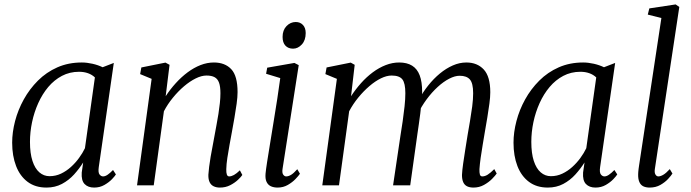

<svg xmlns="http://www.w3.org/2000/svg" viewBox="-20 -838 3126 868"><path d="M426.5 -82.5Q423 -58 430 -49.2Q437 -40.5 446 -40.5Q455.5 -40.5 466.5 -48Q477.5 -55.5 491 -69.5L504 -49.5Q500 -42.5 486.5 -28.2Q473 -14 452.2 -2Q431.5 10 405.5 10Q378 10 362.5 -6Q347 -22 349.5 -58L356 -103.5Q338.5 -75.5 314.8 -49.2Q291 -23 260 -6.5Q229 10 190 10Q139.5 10 105 -15.8Q70.5 -41.5 52.8 -87.2Q35 -133 35 -193Q35 -240 48.2 -290.8Q61.5 -341.5 87.5 -388.5Q113.5 -435.5 151.5 -473.5Q189.5 -511.5 239.2 -533.5Q289 -555.5 350 -555.5Q372.5 -555.5 398 -549.8Q423.5 -544 444 -534L494.5 -553.5ZM409 -488Q396 -500.5 377.8 -507Q359.5 -513.5 337.5 -513.5Q295 -513.5 260 -495Q225 -476.5 198.2 -444.8Q171.5 -413 153 -372Q134.5 -331 125 -286Q115.5 -241 115.5 -196.5Q115.5 -145 126.8 -110.5Q138 -76 158 -58.8Q178 -41.5 204 -41.5Q231.5 -41.5 255.8 -53Q280 -64.5 300.5 -83Q321 -101.5 337.2 -123.8Q353.5 -146 364 -168Z M729 -403Q749.5 -434.5 774.8 -462.2Q800 -490 828.2 -511Q856.5 -532 886.5 -543.8Q916.5 -555.5 947 -555.5Q997 -555.5 1025.5 -525.2Q1054 -495 1054 -421.5Q1054 -399.5 1049.8 -369Q1045.5 -338.5 1039.8 -305.2Q1034 -272 1028.5 -242Q1023.5 -214.5 1017.8 -183.8Q1012 -153 1007.8 -124.2Q1003.5 -95.5 1003 -73.5Q1002.5 -57.5 1005.5 -49Q1008.5 -40.5 1016 -40.5Q1026 -40.5 1037.8 -47Q1049.5 -53.5 1064.5 -68L1075.5 -47Q1070.5 -39 1056 -25.2Q1041.5 -11.5 1020.8 -0.8Q1000 10 974 10Q958 10 946 4.2Q934 -1.5 927.8 -14.2Q921.5 -27 922 -48Q923 -63 925.5 -84Q928 -105 932.2 -129Q936.5 -153 941.2 -177.8Q946 -202.5 950 -225.5Q954 -248.5 958.8 -273.2Q963.5 -298 967.5 -323.2Q971.5 -348.5 974 -372.2Q976.5 -396 976.5 -416.5Q976.5 -447 970.2 -464.2Q964 -481.5 950.2 -489Q936.5 -496.5 913.5 -496.5Q891 -496.5 864.8 -483.5Q838.5 -470.5 812 -448Q785.5 -425.5 761.8 -396.5Q738 -367.5 721 -335L675 0H599.5L665.5 -481.5L613.5 -503L619 -533L728 -555L746.5 -545Z M1235 10Q1217.5 10 1204.5 4Q1191.5 -2 1185 -16Q1178.5 -30 1180.5 -53Q1182 -70 1187.5 -105.5Q1193 -141 1200.8 -188.2Q1208.5 -235.5 1217 -287.8Q1225.5 -340 1233.5 -391.2Q1241.5 -442.5 1247 -485L1183 -504.5L1188 -532L1311 -553.5L1330.5 -543.5L1257.5 -75.5Q1254.5 -57 1260.2 -48.8Q1266 -40.5 1273.5 -40.5Q1284 -40.5 1295.8 -47.5Q1307.5 -54.5 1324 -73L1336 -52.5Q1330.5 -44 1316.2 -29Q1302 -14 1281.2 -2Q1260.5 10 1235 10ZM1305 -618Q1283 -618 1270.2 -631.8Q1257.5 -645.5 1257.5 -671Q1257.5 -701.5 1275.2 -720Q1293 -738.5 1317 -738.5Q1337 -738.5 1349.5 -725.2Q1362 -712 1362 -688.5Q1362 -656 1344.5 -637Q1327 -618 1305 -618Z M1583.5 -545 1567 -403Q1587.5 -434.5 1612.2 -462.2Q1637 -490 1665.2 -511Q1693.5 -532 1723.8 -543.8Q1754 -555.5 1784.5 -555.5Q1820 -555.5 1843 -541.2Q1866 -527 1877.2 -497.8Q1888.5 -468.5 1888.5 -422Q1888.5 -417 1887.8 -409.8Q1887 -402.5 1886.2 -393.5Q1885.5 -384.5 1884 -374.5L1872 -384.5Q1891 -420.5 1915.8 -451.5Q1940.5 -482.5 1968.8 -505.8Q1997 -529 2027.2 -542.2Q2057.5 -555.5 2088.5 -555.5Q2137.5 -555.5 2167 -523.8Q2196.5 -492 2196.5 -421Q2196.5 -399.5 2192.5 -369.5Q2188.5 -339.5 2183 -306.2Q2177.5 -273 2172 -242Q2167.5 -214 2162.2 -183.5Q2157 -153 2153 -124.5Q2149 -96 2147.5 -73.5Q2147 -57.5 2149.5 -49Q2152 -40.5 2160.5 -40.5Q2172 -40.5 2184.5 -48.2Q2197 -56 2214.5 -73.5L2225.5 -53.5Q2219.5 -44.5 2204.5 -29.2Q2189.5 -14 2168 -2Q2146.5 10 2120.5 10Q2103 10 2091.2 4Q2079.5 -2 2074 -14.8Q2068.5 -27.5 2068.5 -47Q2069.5 -68 2073.8 -98.2Q2078 -128.5 2083.5 -162.2Q2089 -196 2094 -228Q2099 -257.5 2104.8 -290.8Q2110.5 -324 2114.8 -356.8Q2119 -389.5 2119 -416.5Q2119 -462 2104.2 -478.8Q2089.5 -495.5 2058 -495.5Q2036.5 -495.5 2010.8 -482.2Q1985 -469 1958.8 -445Q1932.5 -421 1908.8 -389Q1885 -357 1867 -319L1885 -370Q1883 -349 1880 -324.8Q1877 -300.5 1873.5 -276.8Q1870 -253 1867 -232L1834.5 0H1757L1790.5 -225.5Q1795.5 -256 1800.5 -290.2Q1805.5 -324.5 1809 -357.5Q1812.5 -390.5 1812.5 -416.5Q1812.5 -462 1799 -479.2Q1785.5 -496.5 1750.5 -496.5Q1728 -496.5 1702 -483.8Q1676 -471 1649.8 -448.5Q1623.5 -426 1599.8 -397Q1576 -368 1558.5 -335L1512.5 0H1437L1503 -481.5L1451 -503L1456.5 -533L1565.5 -555Z M2693 -82.5Q2689.5 -58 2696.5 -49.2Q2703.5 -40.5 2712.5 -40.5Q2722 -40.5 2733 -48Q2744 -55.5 2757.5 -69.5L2770.5 -49.5Q2766.5 -42.5 2753 -28.2Q2739.5 -14 2718.8 -2Q2698 10 2672 10Q2644.5 10 2629 -6Q2613.5 -22 2616 -58L2622.5 -103.5Q2605 -75.5 2581.2 -49.2Q2557.5 -23 2526.5 -6.5Q2495.5 10 2456.5 10Q2406 10 2371.5 -15.8Q2337 -41.5 2319.2 -87.2Q2301.5 -133 2301.5 -193Q2301.5 -240 2314.8 -290.8Q2328 -341.5 2354 -388.5Q2380 -435.5 2418 -473.5Q2456 -511.5 2505.8 -533.5Q2555.5 -555.5 2616.5 -555.5Q2639 -555.5 2664.5 -549.8Q2690 -544 2710.5 -534L2761 -553.5ZM2675.5 -488Q2662.5 -500.5 2644.2 -507Q2626 -513.5 2604 -513.5Q2561.5 -513.5 2526.5 -495Q2491.5 -476.5 2464.8 -444.8Q2438 -413 2419.5 -372Q2401 -331 2391.5 -286Q2382 -241 2382 -196.5Q2382 -145 2393.2 -110.5Q2404.5 -76 2424.5 -58.8Q2444.5 -41.5 2470.5 -41.5Q2498 -41.5 2522.2 -53Q2546.5 -64.5 2567 -83Q2587.5 -101.5 2603.8 -123.8Q2620 -146 2630.5 -168Z M2940.5 -74Q2938 -57.5 2943.2 -49Q2948.5 -40.5 2956 -40.5Q2966 -40.5 2978.5 -47.8Q2991 -55 3008 -73.5L3020 -53.5Q3014.5 -44.5 3000.5 -29.2Q2986.5 -14 2965.5 -2Q2944.5 10 2917 10Q2900 10 2888.2 4.2Q2876.5 -1.5 2870.5 -15Q2864.5 -28.5 2865 -50Q2865 -54 2865.5 -60.5Q2866 -67 2867 -74.8Q2868 -82.5 2869 -89L2970 -756.5L2908.5 -772L2915.5 -800L3034.5 -818L3051 -806.5Z"/></svg>

Font: Merriweather 48pt Light
Style: Italic
Weight: 300
Italic angle: -7.8°
Version: Version 2.101